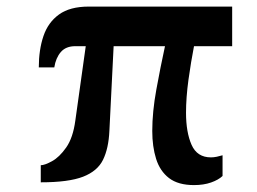

<svg xmlns="http://www.w3.org/2000/svg" viewBox="-20 -548 769 575"><path d="M561 6.3Q513.7 6.3 486.3 -14.6Q459 -35.6 447.5 -72.3Q436 -108.9 436 -155.8Q436 -212.9 448.2 -279.8Q460.4 -346.7 474.1 -409.7H320.3L307.6 -155.8Q305.2 -103.5 288.6 -69.6Q272 -35.6 228.8 -18.8Q185.5 -2 102.1 -2V-53.2Q113.8 -53.2 135.7 -65.2Q157.7 -77.1 178.2 -106.2Q198.7 -135.3 205.6 -187L236.8 -409.7H205.6Q177.2 -409.7 162.1 -392.1Q147 -374.5 142.6 -346.2H96.2Q96.2 -398.9 110.1 -439.9Q124 -481 156.7 -504.6Q189.5 -528.3 246.1 -528.3H675.3V-409.7H561Q551.8 -362.3 544.4 -309.1Q537.1 -255.9 537.1 -210.4Q537.1 -151.9 553.7 -114.3Q570.3 -76.7 611.8 -76.7Q620.1 -76.7 629.2 -78.6Q638.2 -80.6 646.5 -83V-21Q634.3 -9.3 612.1 -1.5Q589.8 6.3 561 6.3Z"/></svg>

Font: Comme ExtraBold
Style: Regular
Weight: 800
Version: Version 1.000;gftools[0.9.27]